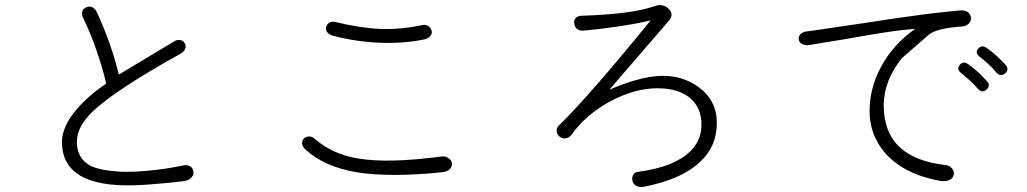

<svg xmlns="http://www.w3.org/2000/svg" viewBox="-20 -766 4040 755"><path d="M447.3 -472.7Q433.6 -529.3 412.1 -591.8Q389.6 -656.2 360.4 -718.8Q353.5 -733.4 340.8 -738.3Q330.1 -742.2 319.3 -737.3Q307.6 -732.4 303.7 -721.7Q299.8 -709 307.6 -694.3Q336.9 -633.8 361.3 -562.5Q384.8 -494.1 397.5 -437.5Q325.2 -387.7 281.2 -335.9Q223.6 -268.6 223.6 -207Q223.6 -133.8 272.5 -91.8Q336.9 -37.1 481.4 -37.1Q533.2 -37.1 595.7 -43Q651.4 -46.9 709 -54.7Q726.6 -58.6 734.4 -70.3Q743.2 -80.1 740.2 -92.8Q738.3 -105.5 727.5 -112.3Q715.8 -119.1 699.2 -115.2Q634.8 -101.6 572.3 -95.7Q505.9 -88.9 453.1 -90.8Q371.1 -95.7 334 -115.2Q282.2 -143.6 282.2 -209Q282.2 -271.5 353.5 -335.9Q442.4 -417 691.4 -555.7Q705.1 -563.5 709 -576.2Q711.9 -586.9 706.1 -596.7Q700.2 -606.4 689.5 -608.4Q675.8 -611.3 662.1 -601.6Z M1297.9 -679.7Q1285.2 -682.6 1275.4 -676.8Q1265.6 -670.9 1262.7 -661.1Q1259.8 -650.4 1265.6 -640.6Q1273.4 -629.9 1291 -625Q1380.9 -601.6 1476.6 -597.7Q1570.3 -594.7 1650.4 -611.3Q1667 -616.2 1673.8 -627Q1680.7 -635.7 1676.8 -646.5Q1673.8 -657.2 1663.1 -664.1Q1652.3 -669.9 1638.7 -667Q1554.7 -649.4 1475.6 -652.3Q1398.4 -655.3 1297.9 -679.7ZM1219.7 -218.8Q1208 -229.5 1195.3 -229.5Q1183.6 -229.5 1175.8 -221.7Q1167 -212.9 1168 -202.1Q1168.9 -189.5 1181.6 -177.7Q1254.9 -110.4 1380.9 -88.9Q1511.7 -67.4 1720.7 -88.9Q1740.2 -91.8 1750 -102.5Q1758.8 -112.3 1756.8 -125Q1754.9 -136.7 1743.2 -144.5Q1731.4 -153.3 1714.8 -150.4Q1506.8 -123 1389.6 -142.6Q1287.1 -159.2 1219.7 -218.8Z M2267.6 -704.1Q2251 -704.1 2243.2 -694.3Q2236.3 -685.5 2238.3 -673.8Q2239.3 -661.1 2248 -653.3Q2258.8 -644.5 2273.4 -645.5Q2334 -650.4 2405.3 -661.1Q2485.4 -672.9 2538.1 -685.5Q2434.6 -557.6 2335.9 -443.4Q2230.5 -323.2 2181.6 -276.4Q2168 -265.6 2168.9 -251Q2169.9 -238.3 2179.7 -229.5Q2189.5 -220.7 2202.1 -221.7Q2216.8 -222.7 2227.5 -236.3Q2283.2 -314.5 2378.9 -367.2Q2475.6 -418.9 2565.4 -418.9Q2647.5 -418.9 2694.3 -379.9Q2738.3 -341.8 2738.3 -276.4Q2738.3 -191.4 2657.2 -142.6Q2595.7 -104.5 2491.2 -90.8Q2475.6 -89.8 2469.7 -78.1Q2463.9 -68.4 2466.8 -55.7Q2469.7 -43 2480.5 -36.1Q2493.2 -28.3 2509.8 -31.2Q2662.1 -60.5 2734.4 -130.9Q2798.8 -191.4 2798.8 -282.2Q2798.8 -372.1 2726.6 -423.8Q2666 -467.8 2586.9 -467.8Q2535.2 -467.8 2470.7 -448.2Q2433.6 -437.5 2376 -413.1L2610.4 -684.6Q2631.8 -710 2608.4 -732.4Q2585 -753.9 2551.8 -741.2Q2508.8 -725.6 2431.6 -715.8Q2358.4 -707 2267.6 -704.1Z M3153.3 -642.6Q3135.7 -640.6 3127 -630.9Q3119.1 -622.1 3121.1 -611.3Q3122.1 -599.6 3132.8 -593.8Q3143.6 -586.9 3162.1 -588.9Q3218.8 -597.7 3274.4 -607.4Q3306.6 -612.3 3360.4 -622.1Q3433.6 -634.8 3467.8 -639.6Q3521.5 -648.4 3578.1 -652.3Q3489.3 -588.9 3443.4 -501Q3399.4 -418.9 3399.4 -328.1Q3399.4 -236.3 3460 -165Q3533.2 -81.1 3676.8 -54.7Q3701.2 -50.8 3715.8 -59.6Q3728.5 -66.4 3730.5 -80.1Q3732.4 -93.8 3722.7 -104.5Q3712.9 -116.2 3696.3 -117.2Q3579.1 -130.9 3518.6 -186.5Q3455.1 -246.1 3455.1 -351.6Q3455.1 -449.2 3527.3 -538.1Q3580.1 -584 3632.8 -629.9Q3664.1 -655.3 3766.6 -662.1Q3783.2 -665 3792 -675.8Q3799.8 -685.5 3797.9 -698.2Q3795.9 -710.9 3785.2 -718.8Q3772.5 -727.5 3753.9 -724.6Q3661.1 -716.8 3559.6 -702.1Q3500 -694.3 3381.8 -675.8Q3307.6 -665 3268.6 -659.2Q3206.1 -649.4 3153.3 -642.6ZM3787.1 -513.7Q3768.6 -527.3 3753.9 -510.7Q3740.2 -494.1 3758.8 -479.5Q3782.2 -460 3795.9 -447.3Q3813.5 -431.6 3824.2 -418Q3842.8 -397.5 3859.4 -414.1Q3877 -429.7 3860.4 -447.3Q3844.7 -464.8 3827.1 -481.4Q3806.6 -500 3787.1 -513.7ZM3860.4 -577.1Q3840.8 -590.8 3827.1 -575.2Q3812.5 -558.6 3832 -543Q3853.5 -526.4 3869.1 -511.7Q3885.7 -496.1 3896.5 -482.4Q3914.1 -461.9 3932.6 -477.5Q3950.2 -493.2 3933.6 -511.7Q3914.1 -532.2 3899.4 -545.9Q3877.9 -565.4 3860.4 -577.1Z"/></svg>

Font: Gulim
Style: Regular
Weight: 400
Version: Version 2.21